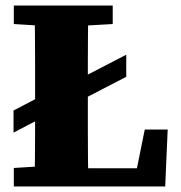

<svg xmlns="http://www.w3.org/2000/svg" viewBox="-20 -675 654 695"><path d="M437 -477V-397L244 -297V-377ZM188 -358V-278L29 -195V-275ZM30 0V-67L160 -75H176V0ZM105 0Q106 -50 106.5 -99Q107 -148 107 -195.5Q107 -243 107 -287V-356Q107 -406 107 -455.5Q107 -505 106.5 -555Q106 -605 105 -655H300Q299 -606 298.5 -556Q298 -506 298 -456Q298 -406 298 -356V-292Q298 -245 298 -197Q298 -149 298.5 -99.5Q299 -50 300 0ZM214 0V-66H506L468 -28L504 -206H587L578 0ZM30 -588V-655H388V-588L248 -580H160Z"/></svg>

Font: Source Serif 4 ExtraBold
Style: Regular
Weight: 800
Designer: Frank Grießhammer
Foundry: Adobe Systems Incorporated
Version: Version 4.004;hotconv 1.0.116;makeotfexe 2.5.65601